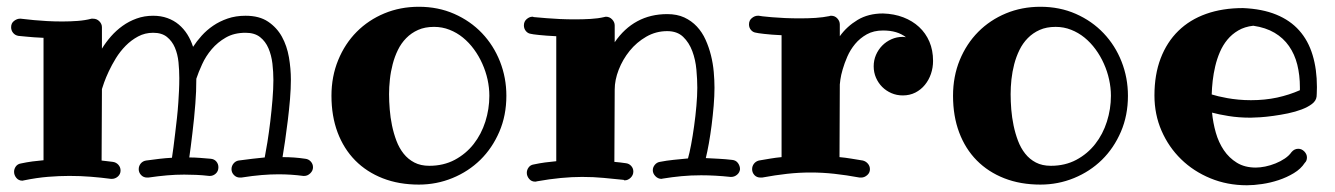

<svg xmlns="http://www.w3.org/2000/svg" viewBox="-20 -527 3985 573"><path d="M888.2 -2H884.8Q866.7 -4.4 848.6 -5.6Q830.6 -6.8 811 -6.8Q787.6 -6.8 760.7 -4.6Q733.9 -2.4 700.2 2.9H695.8Q685.5 2.9 678.2 -4.6Q670.9 -12.2 670.9 -22Q670.9 -31.7 677 -39.1Q683.1 -46.4 691.9 -47.9Q713.9 -50.8 733.4 -53.2Q752.9 -55.7 770 -57.1Q773.4 -74.2 778.1 -103Q782.7 -131.8 786.6 -164.3Q790.5 -196.8 793.2 -229.7Q795.9 -262.7 795.9 -288.1Q795.9 -312 793 -337.2Q790 -362.3 781.2 -382.8Q772.5 -403.3 756.1 -416.3Q739.7 -429.2 712.9 -429.2Q678.7 -429.2 654.1 -415Q629.4 -400.9 611.8 -380.1Q594.2 -359.4 583.3 -335.4Q572.3 -311.5 565.9 -292Q565.9 -252.9 563 -217.8Q561.5 -196.3 559.1 -173.6Q556.6 -150.9 554.2 -129.6Q551.8 -108.4 549.3 -89.6Q546.9 -70.8 544.9 -57.1Q560.1 -57.1 575.9 -55.9Q591.8 -54.7 608.9 -53.2Q619.6 -52.2 625.7 -44.9Q631.8 -37.6 631.8 -27.8Q631.8 -16.1 624 -9Q616.2 -2 606.9 -2H604Q583.5 -4.4 565.4 -5.1Q547.4 -5.9 529.8 -5.9Q504.4 -5.9 478.8 -3.7Q453.1 -1.5 422.9 2.9H418.9Q408.2 2.9 401.1 -4.6Q394 -12.2 394 -22Q394 -31.7 400.1 -39.1Q406.2 -46.4 416 -47.9Q437 -50.8 455.6 -53Q474.1 -55.2 493.2 -56.2Q495.1 -68.4 497.6 -87.2Q500 -106 502.7 -128.4Q505.4 -150.9 508.1 -174.8Q510.7 -198.7 512.2 -221.2Q513.2 -237.8 514.2 -256.1Q515.1 -274.4 515.1 -293.9Q515.1 -317.4 512.7 -341.3Q510.3 -365.2 502 -384.8Q493.7 -404.3 478.3 -416.7Q462.9 -429.2 437 -429.2Q412.6 -429.2 392.1 -418.2Q371.6 -407.2 355 -390.4Q338.4 -373.5 325.9 -353.3Q313.5 -333 304.7 -314.2Q295.9 -295.4 290.8 -281Q285.6 -266.6 284.2 -261.2L283.2 -47.9Q292 -46.9 300.3 -45.9Q308.6 -44.9 316.9 -43.9Q326.7 -42.5 333.3 -35.2Q339.8 -27.8 339.8 -18.1Q339.8 -7.3 331.8 -0.2Q323.7 6.8 314 6.8H311Q281.7 2.9 251.2 0.5Q220.7 -2 187 -2Q156.7 -2 123.3 0.7Q89.8 3.4 51.8 11.2Q50.3 11.2 49.3 11.7Q48.3 12.2 46.9 12.2Q35.6 12.2 28.8 3.9Q22 -4.4 22 -14.2Q22 -22.9 27.3 -30.3Q32.7 -37.6 42 -39.1Q60.1 -43 76.7 -45.2Q93.3 -47.4 109.9 -48.8V-414.1Q79.1 -415.5 58.3 -417.7Q37.6 -419.9 35.2 -419.9Q25.4 -421.4 19.3 -428.7Q13.2 -436 13.2 -445.8Q13.2 -458 22 -464.6Q30.8 -471.2 39.1 -471.2H42Q42.5 -471.2 53.2 -470Q64 -468.8 81.3 -467Q98.6 -465.3 120.6 -464.1Q142.6 -462.9 166 -462.9Q189.5 -462.9 211.9 -464.6Q234.4 -466.3 252.9 -471.2H257.8Q269 -471.2 276.6 -463.4Q284.2 -455.6 284.2 -445.8V-381.8Q295.9 -400.9 311.3 -418.5Q326.7 -436 345.7 -449.7Q364.7 -463.4 387.7 -471.7Q410.6 -480 437 -480Q460.4 -480 479.5 -473.1Q498.5 -466.3 513.4 -453.9Q528.3 -441.4 539.1 -424.3Q549.8 -407.2 556.2 -387.2Q566.9 -403.8 581.8 -420.4Q596.7 -437 616 -450.2Q635.3 -463.4 659.4 -471.7Q683.6 -480 712.9 -480Q753.9 -480 780 -462.4Q806.2 -444.8 821.3 -417.5Q836.4 -390.1 842.3 -356Q848.1 -321.8 848.1 -289.1Q848.1 -263.2 845.5 -231.2Q842.8 -199.2 838.9 -167.5Q835 -135.7 830.8 -106.7Q826.7 -77.6 823.2 -58.1Q841.3 -58.1 857.9 -56.9Q874.5 -55.7 891.1 -53.2Q900.9 -52.2 907.5 -44.9Q914.1 -37.6 914.1 -27.8Q914.1 -17.6 906 -9.8Q897.9 -2 888.2 -2Z M1440.4 -241.2Q1440.4 -265.1 1435.1 -289.6Q1429.7 -314 1419.4 -336.9Q1409.2 -359.9 1394.5 -379.9Q1379.9 -399.9 1361.6 -414.8Q1343.3 -429.7 1321.5 -438.2Q1299.8 -446.8 1275.4 -446.8Q1248 -446.8 1227.8 -437.7Q1207.5 -428.7 1192.4 -413.3Q1177.2 -397.9 1167.5 -377.9Q1157.7 -357.9 1151.9 -335.4Q1146 -313 1143.6 -290Q1141.1 -267.1 1141.1 -246.1Q1141.1 -224.6 1143.1 -200.4Q1145 -176.3 1149.9 -152.6Q1154.8 -128.9 1163.1 -106.9Q1171.4 -85 1184.6 -68.4Q1197.8 -51.8 1216.6 -42Q1235.4 -32.2 1261.2 -32.2Q1303.7 -32.2 1337.2 -50Q1370.6 -67.9 1393.6 -97.2Q1416.5 -126.5 1428.5 -164.1Q1440.4 -201.7 1440.4 -241.2ZM1491.2 -241.2Q1491.2 -182.6 1470.2 -133.8Q1449.2 -85 1413.6 -50Q1377.9 -15.1 1330.3 4.4Q1282.7 23.9 1230 23.9Q1170.4 23.9 1122.3 5.1Q1074.2 -13.7 1040 -48.3Q1005.9 -83 987.5 -131.8Q969.2 -180.7 969.2 -241.2Q969.2 -298.8 989.3 -347.7Q1009.3 -396.5 1044.4 -431.9Q1079.6 -467.3 1127.2 -487.1Q1174.8 -506.8 1230 -506.8Q1287.6 -506.8 1335.7 -485.6Q1383.8 -464.4 1418.5 -428Q1453.1 -391.6 1472.2 -343.3Q1491.2 -294.9 1491.2 -241.2Z M2188.5 -22Q2187.5 -12.2 2179.7 -5.6Q2171.9 1 2162.1 1H2160.2Q2136.7 -1.5 2115 -2.7Q2093.3 -3.9 2072.3 -3.9Q2041.5 -3.9 2013.4 -1.2Q1985.4 1.5 1958.5 5.9Q1957.5 5.9 1956.3 6.3Q1955.1 6.8 1954.1 6.8Q1943.8 6.8 1936 -1.2Q1928.2 -9.3 1928.2 -19Q1928.2 -27.8 1934.3 -35.2Q1940.4 -42.5 1949.2 -43.9Q1969.7 -47.9 1990.5 -50Q2011.2 -52.2 2033.2 -54.2Q2037.6 -69.3 2042.5 -95.2Q2047.4 -121.1 2051.5 -150.9Q2055.7 -180.7 2058.3 -210.9Q2061 -241.2 2061 -265.1Q2061 -290 2058.3 -319.3Q2055.7 -348.6 2046.1 -374.3Q2036.6 -399.9 2018.8 -417Q2001 -434.1 1971.2 -434.1Q1937.5 -434.1 1908.7 -417.5Q1879.9 -400.9 1859.1 -375.2Q1838.4 -349.6 1826.4 -318.8Q1814.5 -288.1 1814.5 -259.8V-258.8L1813.5 -43.9Q1822.3 -43 1830.6 -42.2Q1838.9 -41.5 1847.2 -40Q1856.9 -39.1 1863.5 -32Q1870.1 -24.9 1870.1 -15.1Q1870.1 -4.4 1862.1 3.4Q1854 11.2 1844.2 11.2Q1842.3 11.2 1841.3 9.8Q1812 6.8 1781.5 3.9Q1751 1 1717.3 1Q1687 1 1653.6 4.2Q1620.1 7.3 1582 14.2Q1580.1 15.1 1577.1 15.1Q1565.9 15.1 1559.1 6.8Q1552.2 -1.5 1552.2 -11.2Q1552.2 -20 1557.6 -27.3Q1563 -34.7 1572.3 -36.1Q1590.3 -40 1606.9 -42.2Q1623.5 -44.4 1640.1 -45.9V-418.9Q1609.4 -420.4 1588.6 -422.6Q1567.9 -424.8 1565.4 -425.8Q1555.7 -426.8 1549.6 -434.1Q1543.5 -441.4 1543.5 -451.2Q1543.5 -462.9 1551.8 -470Q1560.1 -477.1 1569.3 -477.1Q1571.3 -477.1 1572.3 -476.1Q1572.8 -476.1 1583.5 -475.1Q1594.2 -474.1 1611.6 -472.7Q1628.9 -471.2 1650.9 -470.2Q1672.9 -469.2 1696.3 -469.2Q1719.7 -469.2 1742.2 -470.5Q1764.6 -471.7 1783.2 -476.1Q1784.2 -476.1 1785.4 -476.6Q1786.6 -477.1 1788.1 -477.1Q1799.3 -477.1 1806.9 -469Q1814.5 -460.9 1814.5 -451.2V-400.9Q1842.8 -442.4 1882.1 -463.6Q1921.4 -484.9 1971.2 -484.9Q2000.5 -484.9 2022.2 -474.9Q2043.9 -464.8 2059.8 -447.8Q2075.7 -430.7 2085.7 -408.4Q2095.7 -386.2 2101.8 -361.8Q2107.9 -337.4 2110.1 -312.3Q2112.3 -287.1 2112.3 -265.1Q2112.3 -240.7 2109.9 -211.7Q2107.4 -182.6 2103.8 -153.8Q2100.1 -125 2095.5 -99.1Q2090.8 -73.2 2086.4 -55.2Q2105 -54.2 2124.8 -53.2Q2144.5 -52.2 2165 -49.8Q2176.3 -48.8 2182.4 -40.3Q2188.5 -31.7 2188.5 -22Z M2674.3 -242.2Q2656.2 -242.2 2640.4 -249Q2624.5 -255.9 2612.8 -267.6Q2601.1 -279.3 2594.2 -295.2Q2587.4 -311 2587.4 -329.1Q2587.4 -347.2 2594.2 -363Q2601.1 -378.9 2612.8 -390.9Q2624.5 -402.8 2640.4 -409.9Q2656.2 -417 2674.3 -417Q2676.8 -417 2679 -416.5Q2681.2 -416 2683.6 -416Q2670.9 -425.8 2654.1 -430.9Q2637.2 -436 2615.2 -436Q2587.4 -436 2566.9 -424.6Q2546.4 -413.1 2532 -395.8Q2517.6 -378.4 2508.8 -358.2Q2500 -337.9 2494.9 -320.1Q2489.7 -302.2 2488 -289.6Q2486.3 -276.9 2486.3 -274.9L2485.4 -58.1Q2502.4 -56.6 2519.8 -53.7Q2537.1 -50.8 2555.2 -47.9Q2564.5 -45.4 2570.3 -38.3Q2576.2 -31.2 2576.2 -22Q2576.2 -11.2 2567.9 -4.2Q2559.6 2.9 2550.3 2.9H2545.4Q2505.9 -4.4 2470.2 -8.3Q2434.6 -12.2 2399.4 -12.2Q2364.3 -12.2 2329.1 -8.3Q2293.9 -4.4 2254.4 2.9H2249.5Q2238.3 2.9 2231.4 -4.6Q2224.6 -12.2 2224.6 -22Q2224.6 -31.2 2230 -38.3Q2235.4 -45.4 2244.6 -47.9Q2261.7 -50.8 2278.8 -53.7Q2295.9 -56.6 2312.5 -58.1V-421.9Q2281.7 -423.3 2260.7 -425.8Q2239.7 -428.2 2237.3 -429.2Q2227.5 -430.2 2221.4 -437.3Q2215.3 -444.3 2215.3 -454.1Q2215.3 -466.3 2223.9 -473.1Q2232.4 -480 2241.2 -480H2244.6Q2245.1 -479.5 2255.9 -478.3Q2266.6 -477.1 2283.7 -475.6Q2300.8 -474.1 2323 -473.1Q2345.2 -472.2 2368.2 -472.2Q2391.6 -472.2 2414.1 -473.6Q2436.5 -475.1 2455.6 -479Q2456.5 -480 2460.4 -480Q2471.7 -480 2479 -471.9Q2486.3 -463.9 2486.3 -454.1V-418.9Q2507.3 -448.2 2539.3 -467.5Q2571.3 -486.8 2615.2 -486.8Q2648.4 -485.8 2675.8 -475.3Q2703.1 -464.8 2722.9 -446.5Q2742.7 -428.2 2753.7 -402.6Q2764.6 -377 2764.6 -345.2Q2764.6 -325.2 2758.3 -306.6Q2752 -288.1 2740.2 -273.7Q2728.5 -259.3 2711.7 -250.7Q2694.8 -242.2 2674.3 -242.2Z M3295.4 -241.2Q3295.4 -265.1 3290 -289.6Q3284.7 -314 3274.4 -336.9Q3264.2 -359.9 3249.5 -379.9Q3234.9 -399.9 3216.6 -414.8Q3198.2 -429.7 3176.5 -438.2Q3154.8 -446.8 3130.4 -446.8Q3103 -446.8 3082.8 -437.7Q3062.5 -428.7 3047.4 -413.3Q3032.2 -397.9 3022.5 -377.9Q3012.7 -357.9 3006.8 -335.4Q3001 -313 2998.5 -290Q2996.1 -267.1 2996.1 -246.1Q2996.1 -224.6 2998 -200.4Q3000 -176.3 3004.9 -152.6Q3009.8 -128.9 3018.1 -106.9Q3026.4 -85 3039.6 -68.4Q3052.7 -51.8 3071.5 -42Q3090.3 -32.2 3116.2 -32.2Q3158.7 -32.2 3192.1 -50Q3225.6 -67.9 3248.5 -97.2Q3271.5 -126.5 3283.4 -164.1Q3295.4 -201.7 3295.4 -241.2ZM3346.2 -241.2Q3346.2 -182.6 3325.2 -133.8Q3304.2 -85 3268.6 -50Q3232.9 -15.1 3185.3 4.4Q3137.7 23.9 3085 23.9Q3025.4 23.9 2977.3 5.1Q2929.2 -13.7 2895 -48.3Q2860.8 -83 2842.5 -131.8Q2824.2 -180.7 2824.2 -241.2Q2824.2 -298.8 2844.2 -347.7Q2864.3 -396.5 2899.4 -431.9Q2934.6 -467.3 2982.2 -487.1Q3029.8 -506.8 3085 -506.8Q3142.6 -506.8 3190.7 -485.6Q3238.8 -464.4 3273.4 -428Q3308.1 -391.6 3327.1 -343.3Q3346.2 -294.9 3346.2 -241.2Z M3859.4 -257.8V-266.1Q3859.4 -302.7 3851.6 -334Q3843.8 -365.2 3826.9 -389.4Q3810.1 -413.6 3783.7 -429.2Q3757.3 -444.8 3720.2 -450.2Q3694.3 -447.3 3675.3 -436Q3656.2 -424.8 3642.8 -408.4Q3629.4 -392.1 3620.6 -371.6Q3611.8 -351.1 3606.7 -329.3Q3601.6 -307.6 3599.1 -285.9Q3596.7 -264.2 3596.2 -245.1Q3604 -242.7 3616 -239.7Q3627.9 -236.8 3643.1 -234.1Q3658.2 -231.4 3676 -229.7Q3693.8 -228 3713.4 -228Q3754.9 -228 3791.3 -235.8Q3827.6 -243.7 3859.4 -257.8ZM3909.2 -238.8Q3907.7 -226.1 3895.5 -216.8Q3883.3 -207.5 3864.7 -200.4Q3846.2 -193.4 3824 -188.7Q3801.8 -184.1 3780.3 -181.2Q3758.8 -178.2 3740.7 -177Q3722.7 -175.8 3712.4 -175.8Q3676.8 -175.8 3646.7 -180.7Q3616.7 -185.5 3597.2 -190.9Q3600.1 -160.6 3608.4 -131.3Q3616.7 -102.1 3632.3 -78.9Q3647.9 -55.7 3671.4 -41.3Q3694.8 -26.9 3728 -26.9Q3740.2 -26.9 3755.9 -30Q3771.5 -33.2 3786.6 -39.3Q3801.8 -45.4 3814.5 -54Q3827.1 -62.5 3834.5 -73.2Q3842.8 -83 3854.5 -83Q3864.7 -83 3872.6 -75Q3880.4 -66.9 3880.4 -57.1Q3880.4 -46.9 3874 -41Q3862.3 -22.9 3841.3 -10.3Q3820.3 2.4 3795.9 10.5Q3771.5 18.6 3746.6 22.2Q3721.7 25.9 3701.2 25.9Q3642.6 25.9 3592.3 5.1Q3542 -15.6 3504.9 -51.8Q3467.8 -87.9 3446.5 -136.7Q3425.3 -185.5 3425.3 -242.2Q3425.3 -304.2 3443.8 -352.8Q3462.4 -401.4 3496.6 -434.8Q3530.8 -468.3 3579.6 -485.6Q3628.4 -502.9 3689.5 -502.9Q3747.1 -500.5 3788.8 -483.4Q3830.6 -466.3 3857.4 -436Q3884.3 -405.8 3897.2 -363Q3910.2 -320.3 3910.2 -267.1Q3910.2 -254.9 3909.7 -247.8Q3909.2 -240.7 3909.2 -238.8Z"/></svg>

Font: Ribeye
Style: Regular
Weight: 400
Designer: Astigmatic (AOETI)
Foundry: Astigmatic (AOETI)
Version: Version 1.000